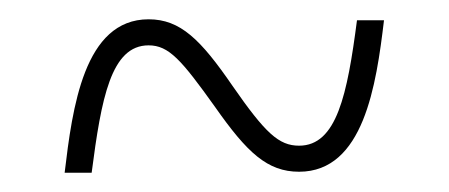

<svg xmlns="http://www.w3.org/2000/svg" viewBox="-20 -456 465 199"><path d="M47 -277H75C85 -354 95 -409 134 -409C155 -409 168 -394 203 -345C236 -298 257 -278 290 -278C357 -278 370 -368 378 -435H350C340 -358 329 -305 290 -305C269 -305 255 -318 221 -367C188 -415 167 -436 134 -436C67 -436 55 -344 47 -277Z"/></svg>

Font: Noto Serif Bengali ExtraCondensed Thin
Style: Regular
Weight: 100
Width: 2
Designer: Juan Bruce, Universal Thirst, Indian Type Foundry and the Monotype Design Team.
Foundry: Monotype Imaging Inc.
Version: Version 2.003